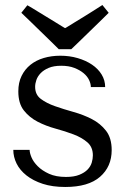

<svg xmlns="http://www.w3.org/2000/svg" viewBox="-20 -733 520 765"><path d="M399 -386Q399 -413 385 -436Q371 -459 346.5 -475.5Q322 -492 289.5 -501.5Q257 -511 220 -511Q185 -511 154.5 -502Q124 -493 101.5 -475Q79 -457 66 -430.5Q53 -404 53 -369Q53 -321 75 -293Q97 -265 130 -248Q163 -231 201.5 -220.5Q240 -210 273 -197.5Q306 -185 328 -166Q350 -147 350 -114Q350 -100 345.5 -85Q341 -70 329 -57.5Q317 -45 296 -36.5Q275 -28 243 -28Q203 -28 175.5 -40.5Q148 -53 130.5 -70.5Q113 -88 105.5 -106Q98 -124 98 -136H33Q33 -108 46 -81.5Q59 -55 85.5 -34Q112 -13 150.5 -0.5Q189 12 240 12Q332 12 378.5 -28.5Q425 -69 425 -135Q425 -183 402.5 -212Q380 -241 346 -258.5Q312 -276 272.5 -287Q233 -298 199 -310Q165 -322 142.5 -339Q120 -356 120 -387Q120 -400 125 -414.5Q130 -429 142 -441.5Q154 -454 174 -462.5Q194 -471 224 -471Q254 -471 276 -462.5Q298 -454 313 -441.5Q328 -429 335 -414Q342 -399 342 -386ZM239 -621Q239 -620 250 -627Q261 -634 277.5 -644Q294 -654 313.5 -666Q333 -678 349.5 -688.5Q366 -699 377 -706Q388 -713 388 -713L413 -682Q413 -682 402 -671Q391 -660 374.5 -644Q358 -628 338.5 -609Q319 -590 302.5 -574Q286 -558 275 -547.5Q264 -537 264 -537H214Q214 -537 203 -548Q192 -559 175.5 -575Q159 -591 139.5 -610Q120 -629 103.5 -645Q87 -661 76 -671.5Q65 -682 65 -682L89 -712Q89 -712 100.5 -705.5Q112 -699 128.5 -688.5Q145 -678 164.5 -666.5Q184 -655 200.5 -644.5Q217 -634 228 -627.5Q239 -621 239 -621Z"/></svg>

Font: Tenor Sans
Style: Regular
Weight: 400
Designer: Denis Masharov
Foundry: Denis Masharov
Version: Version 1.1